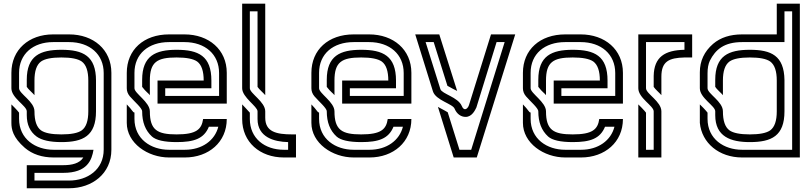

<svg xmlns="http://www.w3.org/2000/svg" viewBox="-20 -853 4394 1040"><path d="M41.7 -458.3V-375C41.7 -321.8 125 -279.8 125 -250V-229.2C125 -178.1 142.7 -139.6 178.1 -113.5C205.2 -93.8 250 -83.3 312.5 -83.3C430.1 -83.3 500 -116.7 500 -250V-416.7C500 -550 430.1 -583.3 312.5 -583.3C197.6 -583.3 125 -550.8 125 -420.8V-382.3C132.1 -370.4 160.4 -345.9 166.7 -337.5V-416.7C166.7 -467.7 178.1 -502.1 202.1 -519.8C222.9 -534.4 259.4 -541.7 312.5 -541.7C365.6 -541.7 402.1 -534.4 422.9 -519.8C446.9 -502.1 458.3 -467.7 458.3 -416.7V-250C458.3 -199 446.9 -164.6 422.9 -146.9C402.1 -132.3 365.6 -125 312.5 -125C259.4 -125 222.9 -132.3 202.1 -146.9C178.1 -164.6 166.7 -199 166.7 -250C166.7 -303.2 83.3 -345.2 83.3 -375V-458.3C83.3 -560.2 159.1 -625 267.7 -625H354.2C465.8 -625 541.7 -559.1 541.7 -457.3V-42.7C541.7 66.5 453.1 125 354.2 125H166.7V83.3H322.9C453.8 83.3 477.3 13.1 486.5 -41.7H270.8C172.2 -41.7 83.3 -100 83.3 -209.4V-242.7C80.2 -247.9 71.9 -256.2 60.4 -268.8L41.7 -287.5V-187.5C41.7 -153.2 49.4 -108.7 114.6 -52.1C155.2 -17.7 207.3 0 270.8 0H431.3C411 32.4 369.4 41.7 322.9 41.7H125V166.7H354.2C479.3 166.7 583.3 87.3 583.3 -41.7V-458.3C583.3 -584.3 486.1 -666.7 354.2 -666.7H267.7C135.9 -666.7 41.7 -583.3 41.7 -458.3Z M666.7 -458.3V-375C666.7 -359.4 671.9 -344.8 683.3 -331.2C707.8 -302.8 750 -267.5 750 -250C750 -190.6 767.7 -145.8 803.1 -113.5C825 -93.8 869.8 -83.3 936.5 -83.3C1030.5 -83.3 1084.8 -101.4 1111.5 -166.7H1162.5C1143.9 -92.3 1075 -41.7 981.2 -41.7H895.8C797.2 -41.7 708.3 -100 708.3 -209.4V-242.7C708.3 -243.8 708.3 -243.8 707.3 -243.8C699.6 -243.8 696.3 -257.8 666.7 -287.5V-187.5C666.7 -77.8 780 0 895.8 0H981.2C1110.7 0 1208.3 -83.3 1208.3 -208.3H1080.2C1072.2 -152.5 1043.8 -125 936.5 -125C831.9 -125 791.7 -148.6 791.7 -250C791.7 -300.2 708.3 -347 708.3 -375V-458.3C708.3 -561.5 784.5 -625 895.8 -625H979.2C1090.8 -625 1166.7 -559.1 1166.7 -457.3V-333.3H875V-375H1125V-416.7C1125 -550 1054.8 -583.3 936.5 -583.3C822.6 -583.3 750 -550.8 750 -420.8V-382.3C772.4 -353.5 783.1 -349 791.7 -337.5V-416.7C791.7 -516.7 830.1 -541.7 936.5 -541.7C989.6 -541.7 1027.1 -534.4 1047.9 -519.8C1071.9 -502.1 1083.3 -467.7 1083.3 -416.7H833.3V-291.7H1208.3V-458.3C1208.3 -584.3 1111.1 -666.7 979.2 -666.7H895.8C758.8 -666.7 666.7 -583.6 666.7 -458.3Z M1375 -250V-208.3C1375 -108.3 1467 -85 1540.6 -83.3V-41.7H1517.7C1413.5 -41.7 1333.3 -104.1 1333.3 -208.3V-242.7C1328.7 -248.5 1294.3 -284.9 1291.7 -287.5V-208.3C1291.7 -83.3 1387.8 0 1517.7 0H1583.3V-125H1563.5C1475.7 -125 1416.7 -139.4 1416.7 -215.6V-250C1416.7 -301.6 1333.3 -347.2 1333.3 -375V-791.7H1375V-382.3C1382.1 -370.4 1410.4 -345.9 1416.7 -337.5V-833.3H1291.7V-375C1291.7 -325.5 1375 -276.6 1375 -250Z M1666.7 -458.3V-375C1666.7 -359.4 1671.9 -344.8 1683.3 -331.2C1707.8 -302.8 1750 -267.5 1750 -250C1750 -190.6 1767.7 -145.8 1803.1 -113.5C1825 -93.8 1869.8 -83.3 1936.5 -83.3C2030.5 -83.3 2084.8 -101.4 2111.5 -166.7H2162.5C2143.9 -92.3 2075 -41.7 1981.3 -41.7H1895.8C1797.2 -41.7 1708.3 -100 1708.3 -209.4V-242.7C1708.3 -243.8 1708.3 -243.8 1707.3 -243.8C1699.6 -243.8 1696.3 -257.8 1666.7 -287.5V-187.5C1666.7 -77.8 1780 0 1895.8 0H1981.3C2110.7 0 2208.3 -83.3 2208.3 -208.3H2080.2C2072.2 -152.5 2043.8 -125 1936.5 -125C1831.9 -125 1791.7 -148.6 1791.7 -250C1791.7 -300.2 1708.3 -347 1708.3 -375V-458.3C1708.3 -561.5 1784.5 -625 1895.8 -625H1979.2C2090.8 -625 2166.7 -559.1 2166.7 -457.3V-333.3H1875V-375H2125V-416.7C2125 -550 2054.8 -583.3 1936.5 -583.3C1822.6 -583.3 1750 -550.8 1750 -420.8V-382.3C1772.4 -353.5 1783.1 -349 1791.7 -337.5V-416.7C1791.7 -516.7 1830.1 -541.7 1936.5 -541.7C1989.6 -541.7 2027.1 -534.4 2047.9 -519.8C2071.9 -502.1 2083.3 -467.7 2083.3 -416.7H1833.3V-291.7H2208.3V-458.3C2208.3 -584.3 2111.1 -666.7 1979.2 -666.7H1895.8C1758.8 -666.7 1666.7 -583.6 1666.7 -458.3Z M2352.1 -274 2437.5 0H2562.5L2770.8 -666.7H2639.6L2520.8 -285.4C2514.6 -265.6 2504.2 -261.5 2499 -261.5C2494.8 -261.5 2487.5 -263.5 2481.2 -279.2C2460.8 -326.9 2374.2 -344.2 2365.6 -369.8L2285.4 -625H2329.2L2403.1 -389.6V-388.5C2408.3 -385.4 2419.8 -379.2 2433.3 -371.9L2456.2 -360.4L2359.4 -666.7H2229.2L2325 -358.3C2340.5 -308.9 2433.7 -290.6 2442.7 -263.5C2454.2 -236.5 2476 -219.8 2502.1 -219.8C2537.5 -219.8 2554.2 -258.3 2560.4 -270.8L2669.8 -625H2713.5L2532.3 -41.7H2468.8L2405.2 -244.8C2404.4 -244.8 2383.1 -258.5 2352.1 -274Z M2812.5 -458.3V-375C2812.5 -359.4 2817.7 -344.8 2829.2 -331.2C2853.6 -302.8 2895.8 -267.5 2895.8 -250C2895.8 -190.6 2913.5 -145.8 2949 -113.5C2970.8 -93.8 3015.6 -83.3 3082.3 -83.3C3176.3 -83.3 3230.6 -101.4 3257.3 -166.7H3308.3C3289.7 -92.3 3220.9 -41.7 3127.1 -41.7H3041.7C2943 -41.7 2854.2 -100 2854.2 -209.4V-242.7C2854.2 -243.8 2854.2 -243.8 2853.1 -243.8C2845.4 -243.8 2842.2 -257.8 2812.5 -287.5V-187.5C2812.5 -77.8 2925.8 0 3041.7 0H3127.1C3256.6 0 3354.2 -83.3 3354.2 -208.3H3226C3218.1 -152.5 3189.6 -125 3082.3 -125C2977.7 -125 2937.5 -148.6 2937.5 -250C2937.5 -300.2 2854.2 -347 2854.2 -375V-458.3C2854.2 -561.5 2930.4 -625 3041.7 -625H3125C3236.6 -625 3312.5 -559.1 3312.5 -457.3V-333.3H3020.8V-375H3270.8V-416.7C3270.8 -550 3200.6 -583.3 3082.3 -583.3C2968.4 -583.3 2895.8 -550.8 2895.8 -420.8V-382.3C2918.2 -353.5 2928.9 -349 2937.5 -337.5V-416.7C2937.5 -516.7 2975.9 -541.7 3082.3 -541.7C3135.4 -541.7 3172.9 -534.4 3193.8 -519.8C3217.7 -502.1 3229.2 -467.7 3229.2 -416.7H2979.2V-291.7H3354.2V-458.3C3354.2 -584.3 3256.9 -666.7 3125 -666.7H3041.7C2904.7 -666.7 2812.5 -583.6 2812.5 -458.3Z M3520.8 -250V-41.7H3479.2V-242.7C3476 -247.9 3467.7 -256.2 3456.2 -268.8L3437.5 -287.5V0H3562.5V-250C3562.5 -303.2 3479.2 -345.2 3479.2 -375V-625H3687.5V-583.3C3580.8 -581.2 3522.8 -544.2 3520.8 -441.7V-382.3C3528 -370.4 3556.2 -345.9 3562.5 -337.5V-437.5C3562.5 -520.8 3604 -539.6 3687.5 -541.7H3729.2V-666.7H3437.5V-375C3437.5 -321.8 3520.8 -279.8 3520.8 -250Z M3854.2 -250V-229.2C3854.2 -112.5 3938.3 -83.3 4041.7 -83.3C4159.3 -83.3 4229.2 -116.7 4229.2 -250V-419.8C4227 -552 4157.2 -583.3 4041.7 -583.3C3926.2 -583.3 3854.2 -550.8 3854.2 -420.8V-382.3C3861.3 -370.4 3889.6 -345.9 3895.8 -337.5V-416.7C3895.8 -467.7 3907.3 -502.1 3931.3 -519.8C3952.1 -534.4 3988.5 -541.7 4041.7 -541.7C4094.8 -541.7 4131.2 -534.4 4152.1 -519.8C4176 -502.1 4187.5 -467.7 4187.5 -416.7V-250C4187.5 -199 4176 -164.6 4152.1 -146.9C4131.2 -132.3 4094.8 -125 4041.7 -125C3988.5 -125 3952.1 -132.3 3931.3 -146.9C3907.3 -164.6 3895.8 -199 3895.8 -250C3895.8 -303.2 3812.5 -345.2 3812.5 -375V-456.3C3812.5 -483.3 3816.7 -506.3 3825 -524C3855.6 -585.1 3903 -625 4000 -625H4229.2V-791.7H4270.8V-41.7H4000C3901.3 -41.7 3812.5 -100 3812.5 -209.4V-242.7C3809.4 -247.9 3801 -256.2 3789.6 -268.8L3770.8 -287.5V-187.5C3781.1 -78.4 3874.7 0 4000 0H4312.5V-833.3H4187.5V-666.7H4000C3935.4 -666.7 3883.3 -650 3842.7 -615.6C3794.8 -574 3770.8 -522.9 3770.8 -461.5V-375C3770.8 -321.8 3854.2 -279.8 3854.2 -250Z"/></svg>

Font: Sportrop
Style: Regular
Weight: 500
Version: Version 0.9